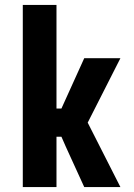

<svg xmlns="http://www.w3.org/2000/svg" viewBox="-20 -755 540 775"><path d="M72 0V-735H208V-317H228L320 -520H466L334 -260L466 0H320L246 -162L228 -203H208V0Z"/></svg>

Font: Iosevka SS18 Heavy
Style: Regular
Weight: 900
Monospace: yes
Designer: Belleve Invis
Foundry: Belleve Invis
Version: Version 25.1.1; ttfautohint (v1.8.4)